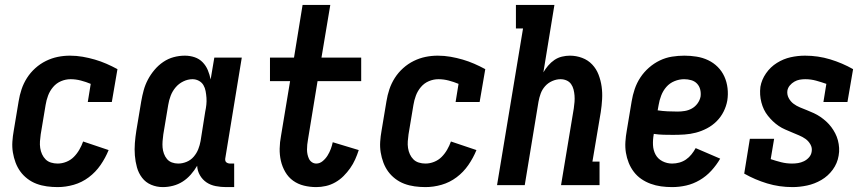

<svg xmlns="http://www.w3.org/2000/svg" viewBox="-20 -755 3540 783"><path d="M215 8Q193 8 171 5Q149 2 129 -5.5Q109 -13 92 -26Q75 -39 63 -55.5Q51 -72 43.5 -92Q36 -112 32.5 -133.5Q29 -155 30.5 -177.5Q32 -200 36 -222L56 -342Q60 -367 68 -391Q76 -415 90 -437Q104 -459 124 -477Q144 -495 167.5 -506.5Q191 -518 215.5 -523Q240 -528 265 -528Q292 -528 317.5 -523.5Q343 -519 367 -512Q391 -505 414 -495Q437 -485 459 -473L436 -339H338L350 -413Q331 -421 310 -426.5Q289 -432 268 -432Q248 -432 229 -424Q210 -416 196.5 -400Q183 -384 176 -365Q169 -346 166 -327L146 -207Q144 -193 143 -179Q142 -165 144 -151.5Q146 -138 151.5 -126Q157 -114 166 -105Q175 -96 188 -92Q201 -88 215 -88Q233 -88 250.5 -95Q268 -102 281 -115Q294 -128 303.5 -144.5Q313 -161 319 -178L423 -143Q410 -111 390 -82Q370 -53 342 -32Q314 -11 281 -1.5Q248 8 215 8Z M644 8Q619 8 596.5 -1.5Q574 -11 559.5 -30Q545 -49 538.5 -72.5Q532 -96 530 -121Q528 -146 530 -171.5Q532 -197 536 -222L556 -342Q560 -365 566 -387Q572 -409 583 -430Q594 -451 610 -470Q626 -489 646 -502.5Q666 -516 688.5 -522Q711 -528 734 -528Q755 -528 774 -521.5Q793 -515 806.5 -501Q820 -487 827.5 -469Q835 -451 839 -431L854 -520H966L899 -111Q898 -107 898.5 -102Q899 -97 902 -94Q905 -91 909.5 -89.5Q914 -88 918 -88H935V8H902Q881 8 860 4Q839 0 822.5 -11Q806 -22 795.5 -40Q785 -58 784 -79Q773 -60 758 -43Q743 -26 725 -14.5Q707 -3 686 2.5Q665 8 644 8ZM707 -88Q724 -88 741 -95Q758 -102 770 -116Q782 -130 788.5 -146.5Q795 -163 798 -180L817 -300Q820 -314 821.5 -328Q823 -342 822 -356Q821 -370 818.5 -383.5Q816 -397 809.5 -408Q803 -419 791 -425.5Q779 -432 765 -432Q746 -432 727.5 -423Q709 -414 696 -398.5Q683 -383 676 -364.5Q669 -346 666 -327L646 -207Q644 -193 643 -179.5Q642 -166 643 -153.5Q644 -141 648.5 -128.5Q653 -116 661 -106.5Q669 -97 681 -92.5Q693 -88 707 -88Z M1270 8Q1244 8 1219.5 2Q1195 -4 1175.5 -18Q1156 -32 1143.5 -53.5Q1131 -75 1125.5 -99Q1120 -123 1120.5 -149Q1121 -175 1126 -201L1163 -424H1081V-520H1179L1214 -735H1327L1291 -520H1453V-424H1275L1236 -186Q1234 -175 1233 -165Q1232 -155 1232 -145Q1232 -135 1234 -125.5Q1236 -116 1240 -107.5Q1244 -99 1252 -93.5Q1260 -88 1270 -88Q1284 -88 1296 -98Q1308 -108 1316 -121Q1324 -134 1329 -147.5Q1334 -161 1337 -175L1443 -143Q1437 -124 1428.5 -105Q1420 -86 1408 -69Q1396 -52 1381 -37Q1366 -22 1347.5 -11.5Q1329 -1 1309 3.5Q1289 8 1270 8Z M1715 8Q1693 8 1671 5Q1649 2 1629 -5.5Q1609 -13 1592 -26Q1575 -39 1563 -55.5Q1551 -72 1543.5 -92Q1536 -112 1532.5 -133.5Q1529 -155 1530.5 -177.5Q1532 -200 1536 -222L1556 -342Q1560 -367 1568 -391Q1576 -415 1590 -437Q1604 -459 1624 -477Q1644 -495 1667.5 -506.5Q1691 -518 1715.5 -523Q1740 -528 1765 -528Q1792 -528 1817.5 -523.5Q1843 -519 1867 -512Q1891 -505 1914 -495Q1937 -485 1959 -473L1936 -339H1838L1850 -413Q1831 -421 1810 -426.5Q1789 -432 1768 -432Q1748 -432 1729 -424Q1710 -416 1696.5 -400Q1683 -384 1676 -365Q1669 -346 1666 -327L1646 -207Q1644 -193 1643 -179Q1642 -165 1644 -151.5Q1646 -138 1651.5 -126Q1657 -114 1666 -105Q1675 -96 1688 -92Q1701 -88 1715 -88Q1733 -88 1750.5 -95Q1768 -102 1781 -115Q1794 -128 1803.5 -144.5Q1813 -161 1819 -178L1923 -143Q1910 -111 1890 -82Q1870 -53 1842 -32Q1814 -11 1781 -1.5Q1748 8 1715 8Z M2007 0 2113 -639H2084V-735H2241L2196 -460Q2204 -474 2215.5 -487.5Q2227 -501 2241 -510.5Q2255 -520 2271.5 -524Q2288 -528 2304 -528Q2330 -528 2354 -519Q2378 -510 2395 -492Q2412 -474 2421 -450.5Q2430 -427 2433.5 -402Q2437 -377 2435.5 -350.5Q2434 -324 2430 -298L2396 -96H2425V0H2268L2320 -313Q2322 -326 2323 -339.5Q2324 -353 2323 -365.5Q2322 -378 2319 -390Q2316 -402 2309 -412Q2302 -422 2290.5 -427Q2279 -432 2266 -432Q2249 -432 2232 -424.5Q2215 -417 2203 -403.5Q2191 -390 2185 -373.5Q2179 -357 2176 -340L2120 0Z M2721 8Q2698 8 2676 5Q2654 2 2633.5 -5.5Q2613 -13 2595.5 -25Q2578 -37 2565 -54Q2552 -71 2544 -91Q2536 -111 2532.5 -132.5Q2529 -154 2530.5 -177Q2532 -200 2536 -222L2556 -342Q2560 -367 2568.5 -392Q2577 -417 2591.5 -439Q2606 -461 2626.5 -479Q2647 -497 2671 -508.5Q2695 -520 2720.5 -524Q2746 -528 2771 -528Q2796 -528 2821 -524Q2846 -520 2868 -509.5Q2890 -499 2907 -482Q2924 -465 2934 -443Q2944 -421 2947 -395.5Q2950 -370 2946 -345Q2942 -322 2931 -300Q2920 -278 2902.5 -260.5Q2885 -243 2863 -231.5Q2841 -220 2818 -214Q2795 -208 2771.5 -206.5Q2748 -205 2725 -205Q2705 -205 2685.5 -205.5Q2666 -206 2646 -209V-207Q2642 -185 2643 -163.5Q2644 -142 2653.5 -124.5Q2663 -107 2681.5 -97.5Q2700 -88 2721 -88Q2736 -88 2750.5 -92Q2765 -96 2777.5 -104.5Q2790 -113 2800 -125.5Q2810 -138 2817 -151L2917 -108Q2902 -82 2881 -59Q2860 -36 2833.5 -20.5Q2807 -5 2778.5 1.5Q2750 8 2721 8ZM2744 -300Q2758 -300 2773 -302.5Q2788 -305 2801.5 -312.5Q2815 -320 2824.5 -333Q2834 -346 2837 -361Q2839 -376 2835.5 -390Q2832 -404 2822.5 -414Q2813 -424 2799 -428Q2785 -432 2770 -432Q2750 -432 2730.5 -424Q2711 -416 2697.5 -400.5Q2684 -385 2676.5 -365.5Q2669 -346 2666 -327L2662 -305Q2662 -305 2662 -305Q2662 -305 2662 -305Q2682 -302 2702.5 -301Q2723 -300 2744 -300Z M3212 8Q3158 8 3108.5 -7Q3059 -22 3015 -47L3038 -189H3137L3123 -106Q3144 -99 3165.5 -93.5Q3187 -88 3210 -88Q3223 -88 3235 -90Q3247 -92 3258.5 -97.5Q3270 -103 3279 -113Q3288 -123 3290 -136Q3293 -152 3285 -166Q3277 -180 3265 -188.5Q3253 -197 3238.5 -203Q3224 -209 3210 -215Q3196 -221 3182 -227Q3168 -233 3155.5 -241.5Q3143 -250 3132 -260.5Q3121 -271 3111.5 -283Q3102 -295 3095.5 -308.5Q3089 -322 3085 -337.5Q3081 -353 3080 -368.5Q3079 -384 3081 -401Q3086 -430 3104 -456Q3122 -482 3148.5 -498.5Q3175 -515 3204 -521.5Q3233 -528 3263 -528Q3316 -528 3365.5 -513Q3415 -498 3459 -473L3436 -339H3338L3350 -413Q3330 -420 3308.5 -426Q3287 -432 3264 -432Q3252 -432 3241 -430Q3230 -428 3219.5 -422Q3209 -416 3201 -406.5Q3193 -397 3191 -385Q3189 -369 3196.5 -355Q3204 -341 3216 -332Q3228 -323 3242.5 -317Q3257 -311 3271 -305.5Q3285 -300 3299 -293.5Q3313 -287 3325.5 -278.5Q3338 -270 3349.5 -259.5Q3361 -249 3370 -237Q3379 -225 3386 -211.5Q3393 -198 3397 -183Q3401 -168 3402 -152Q3403 -136 3400 -120Q3395 -89 3376 -63Q3357 -37 3329.5 -21Q3302 -5 3271.5 1.5Q3241 8 3212 8Z"/></svg>

Font: Iosevka Gothic
Style: Bold Italic
Weight: 700
Italic angle: -9°
Monospace: yes
Designer: Belleve Invis
Foundry: Belleve Invis
Version: Version 15.5.1; ttfautohint (v1.8.4)